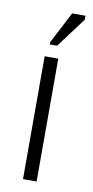

<svg xmlns="http://www.w3.org/2000/svg" viewBox="-70 -592 302 625"><g transform="rotate(10 80.5 -279.5)"><path d="M53 0V-406H98V0ZM87 -447H63V-455L117 -559H161V-546Z"/></g></svg>

Font: Darker Grotesque
Style: Regular
Weight: 400
Designer: Gabriel Lam
Foundry: TypeRant
Version: Version 1.000;gftools[0.9.28]